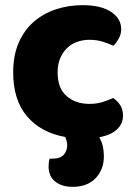

<svg xmlns="http://www.w3.org/2000/svg" viewBox="-20 -521 529 743"><path d="M326 -367Q301 -367 278.5 -359Q256 -351 239.5 -335Q223 -319 213 -295.5Q203 -272 203 -241Q203 -179 238 -149Q273 -119 325 -119Q355 -119 378 -126.5Q401 -134 418 -142Q437 -128 446.5 -112Q456 -96 456 -73Q456 -42 432.5 -20Q409 2 364 10Q374 27 378 45.5Q382 64 382 84Q382 135 350 168.5Q318 202 261 202Q219 202 193.5 181.5Q168 161 168 123Q168 106 172 93H182Q213 93 226.5 78Q240 63 240 41Q240 27 232 9Q138 -8 84.5 -71Q31 -134 31 -241Q31 -307 52.5 -356Q74 -405 111 -437Q148 -469 196.5 -485Q245 -501 299 -501Q371 -501 410 -475Q449 -449 449 -408Q449 -389 440 -372.5Q431 -356 419 -344Q402 -352 378 -359.5Q354 -367 326 -367Z"/></svg>

Font: Baloo Thambi 2 ExtraBold
Style: Regular
Weight: 800
Designer: Aadarsh Rajan and Ek Type
Foundry: Ek Type
Version: Version 1.640;hotconv 1.0.111;makeotfexe 2.5.65597; ttfautoh